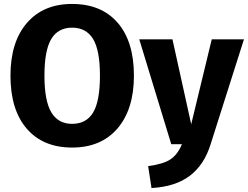

<svg xmlns="http://www.w3.org/2000/svg" viewBox="-20 -730 1255 972"><path d="M345 -710Q493 -710 575.5 -615Q658 -520 658 -347Q658 -177 575 -80Q492 17 345 17Q198 17 115.5 -78.5Q33 -174 33 -347Q33 -517 116 -613.5Q199 -710 345 -710ZM345 -103Q417 -103 451.5 -160.5Q486 -218 486 -347Q486 -476 451 -533Q416 -590 345 -590Q274 -590 239.5 -532.5Q205 -475 205 -347Q205 -219 240 -161Q275 -103 345 -103ZM1215 -531 1046 1Q1014 104 941.5 159.5Q869 215 747 222L730 111Q806 101 842.5 77Q879 53 901 0H847L685 -531H853L948 -101L1052 -531Z"/></svg>

Font: FiraGO
Style: Bold
Weight: 700
Designer: bBox Type
Foundry: bBox Type GmbH
Version: Version 1.001;PS 001.001;hotconv 1.0.88;makeotf.lib2.5.64775